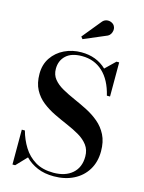

<svg xmlns="http://www.w3.org/2000/svg" viewBox="-144 -1073 878 1171"><g transform="rotate(15 295.0 -487.5)"><path d="M401 -896 267 -839 256 -852.5 349.5 -967Q362 -984 378 -987.5Q394 -991 408.2 -985.2Q422.5 -979.5 429.5 -968.5Q441 -950 433 -926.8Q425 -903.5 401 -896ZM69.5 10H52.5V-210H72Q86.5 -156 115.5 -109.2Q144.5 -62.5 191.2 -34.2Q238 -6 305.5 -6Q381 -6 425 -44.5Q469 -83 469 -151.5Q469 -193.5 447.2 -222.5Q425.5 -251.5 389.8 -272.5Q354 -293.5 311.2 -311.8Q268.5 -330 226 -350.5Q183.5 -371 147.8 -399Q112 -427 90.2 -467.8Q68.5 -508.5 68.5 -567.5Q68.5 -626.5 98 -669.8Q127.5 -713 176.2 -736.5Q225 -760 283 -760Q378 -760 441 -700L503 -760H520V-544.5H500Q477.5 -639 423.8 -688.8Q370 -738.5 292 -738.5Q226 -738.5 191.5 -706.5Q157 -674.5 157 -622.5Q157 -584.5 178.5 -558Q200 -531.5 235.5 -511.5Q271 -491.5 313.2 -473Q355.5 -454.5 397.8 -433Q440 -411.5 475.2 -382Q510.5 -352.5 532 -310Q553.5 -267.5 553.5 -207.5Q553.5 -140 523 -90Q492.5 -40 438.2 -12.8Q384 14.5 313.5 14.5Q254.5 14.5 209.8 -4.5Q165 -23.5 133 -56.5Z"/></g></svg>

Font: Bodoni* 11pt Medium
Style: Regular
Weight: 500
Version: Version 2.3